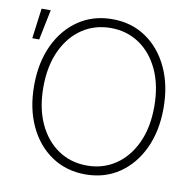

<svg xmlns="http://www.w3.org/2000/svg" viewBox="-82 -819 904 909"><g transform="rotate(10 369.5 -364.0)"><path d="M386.7 9.3Q294.4 9.3 224.1 -38.1Q153.8 -85.4 114.5 -169.4Q75.2 -253.4 75.2 -363.3Q75.2 -474.1 114.7 -558.1Q154.3 -642.1 224.4 -689.5Q294.4 -736.8 386.7 -736.8Q478.5 -736.8 548.3 -689.5Q618.2 -642.1 657.7 -558.1Q697.3 -474.1 697.3 -363.3Q697.3 -252.9 657.7 -168.9Q618.2 -85 548.3 -37.8Q478.5 9.3 386.7 9.3ZM386.7 -33.2Q463.4 -33.2 523.7 -73.7Q584 -114.3 618.4 -188.2Q652.8 -262.2 652.8 -363.3Q652.8 -464.4 618.4 -538.8Q584 -613.3 523.7 -653.8Q463.4 -694.3 386.7 -694.3Q309.6 -694.3 249.3 -654.1Q189 -613.8 154.3 -539.3Q119.6 -464.8 119.6 -363.3Q119.6 -262.7 153.8 -188.7Q188 -114.7 248.3 -74Q308.6 -33.2 386.7 -33.2ZM27.8 -582 46.9 -727.5H90.8L61 -582Z"/></g></svg>

Font: Inter Display ExtraLight
Style: Regular
Weight: 200
Designer: Rasmus Andersson
Foundry: rsms
Version: Version 4.000;git-a52131595